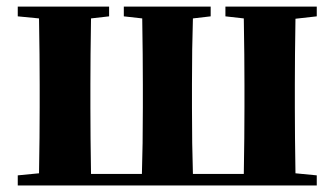

<svg xmlns="http://www.w3.org/2000/svg" viewBox="-20 -566 1021 586"><path d="M946.8 -516.1 881.8 -508.8Q879.9 -392.6 879.9 -308.1V-237.8Q879.9 -153.3 881.8 -37.1L946.8 -30.8V0H34.2V-30.8L99.1 -37.1Q101.1 -153.3 101.1 -237.8V-308.1Q101.1 -391.6 99.1 -509.8L34.2 -516.1V-545.9H313V-516.1L257.8 -509.8Q255.9 -391.6 255.9 -308.1V-237.8Q255.9 -151.4 257.8 -35.2H413.1Q416 -122.1 416 -237.8V-308.1Q416 -393.6 414.1 -509.8L357.9 -516.1V-545.9H623V-516.1L568.8 -509.8Q565.9 -421.4 565.9 -308.1V-237.8Q565.9 -122.6 568.8 -35.2H724.1Q726.1 -151.4 726.1 -237.8V-308.1Q726.1 -391.6 724.1 -509.8L668 -516.1V-545.9H946.8Z"/></svg>

Font: Noto Serif JP Black
Style: Regular
Weight: 900
Designer: Ryoko NISHIZUKA  (kana & ideographs); Frank Grießhammer (Latin, Greek & Cyrillic); Wenlong ZHANG  (bopomofo); Sandoll Co
Foundry: Adobe Systems Incorporated
Version: Version 1.001;PS 1.001;hotconv 16.6.54;makeotf.lib2.5.65590